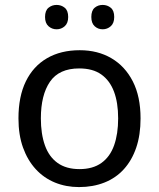

<svg xmlns="http://www.w3.org/2000/svg" viewBox="-20 -801 645 780"><path d="M551 -320Q551 -253 533.5 -201.5Q516 -150 483.5 -114Q451 -78 404.5 -59.5Q358 -41 301 -41Q248 -41 203 -59.5Q158 -78 125 -114Q92 -150 73.5 -201.5Q55 -253 55 -320Q55 -409 85 -470.5Q115 -532 171 -564.5Q227 -597 304 -597Q377 -597 432.5 -564.5Q488 -532 519.5 -470.5Q551 -409 551 -320ZM146 -320Q146 -257 162.5 -210.5Q179 -164 214 -139Q249 -114 303 -114Q357 -114 392 -139Q427 -164 443.5 -210.5Q460 -257 460 -320Q460 -384 443 -429Q426 -474 391.5 -498.5Q357 -523 302 -523Q220 -523 183 -469Q146 -415 146 -320ZM163 -732Q163 -758 177 -769.5Q191 -781 210 -781Q229 -781 243 -769.5Q257 -758 257 -732Q257 -707 243 -694.5Q229 -682 210 -682Q191 -682 177 -694.5Q163 -707 163 -732ZM351 -732Q351 -758 364.5 -769.5Q378 -781 397 -781Q416 -781 430 -769.5Q444 -758 444 -732Q444 -707 430 -694.5Q416 -682 397 -682Q378 -682 364.5 -694.5Q351 -707 351 -732Z"/></svg>

Font: Noto Sans Tamil UI
Style: Regular
Weight: 400
Designer: Jelle Bosma - Monotype Design Team
Foundry: Monotype Imaging Inc.
Version: Version 2.004